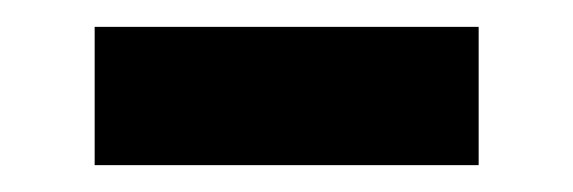

<svg xmlns="http://www.w3.org/2000/svg" viewBox="-20 -330 427 143"><path d="M50.5 -207V-310H336.5V-207Z"/></svg>

Font: Anek Latin Medium SemiBold
Style: Regular
Weight: 600
Version: Version 1.003